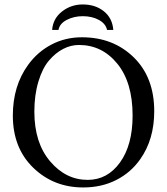

<svg xmlns="http://www.w3.org/2000/svg" viewBox="-20 -824 742 854"><path d="M211.9 -690.9Q215.8 -741.7 255.9 -772.9Q295.9 -804.2 348.1 -804.2Q404.3 -804.2 442.1 -773.7Q480 -743.2 483.9 -690.9H456.1Q450.2 -718.8 419.7 -735.4Q389.2 -752 348.1 -752Q309.1 -752 277.1 -735.6Q245.1 -719.2 240.2 -690.9ZM331.1 -624Q294.9 -624 261 -606.4Q227.1 -588.9 198 -554.9Q168.9 -521 150.9 -461.4Q132.8 -401.9 132.8 -327.1Q132.8 -189 202.9 -106.4Q272.9 -23.9 370.1 -23.9Q458 -23.9 513.9 -101.6Q569.8 -179.2 569.8 -310.1Q569.8 -457 502 -540.5Q434.1 -624 331.1 -624ZM666 -329.1Q666 -204.1 604 -116.2Q562 -56.2 496.8 -23.2Q431.6 9.8 350.1 9.8Q218.3 9.8 127.7 -78.1Q37.1 -166 37.1 -310.1Q37.1 -442.4 105.5 -536.1Q147.5 -593.8 209.2 -626Q271 -658.2 344.2 -658.2Q483.4 -658.2 574.7 -569.1Q666 -480 666 -329.1Z"/></svg>

Font: Linux Libertine Capitals
Style: Small Caps
Weight: 400
Designer: Philipp H. Poll
Foundry: Philipp H. Poll
Version: Version 5.1.3